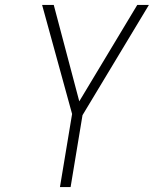

<svg xmlns="http://www.w3.org/2000/svg" viewBox="-20 -755 640 775"><path d="M222 0 271 -295 150 -735H197L300 -346L534 -735H581L313 -290L265 0Z"/></svg>

Font: Iosevka SS04 XLt Ex Obl
Style: Regular
Weight: 200
Width: 7
Italic angle: -9°
Monospace: yes
Designer: Belleve Invis
Foundry: Belleve Invis
Version: Version 19.0.0; ttfautohint (v1.8.4)